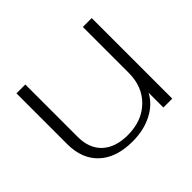

<svg xmlns="http://www.w3.org/2000/svg" viewBox="-119 -653 826 826"><g transform="rotate(-45 294.0 -240.0)"><path d="M60 -181V-490H114V-171Q114 -101 155.5 -62.5Q197 -24 272 -24Q358 -24 411 -75.5Q464 -127 464 -211V-490H518V0H464V-90Q439 -43 387 -16.5Q335 10 267 10Q169 10 114.5 -40.5Q60 -91 60 -181Z"/></g></svg>

Font: Fahkwang ExtraLight
Style: Regular
Weight: 275
Designer: Suppakit Chalermlarp | Katatrad Co.,Ltd.
Foundry: Cadson Demak Co.,Ltd.
Version: Version 1.000; ttfautohint (v1.6)